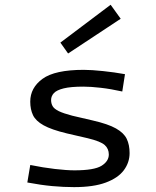

<svg xmlns="http://www.w3.org/2000/svg" viewBox="-20 -770 654 803"><path d="M522 -129.9Q522 -90.3 497.8 -57.9Q473.6 -25.5 422.4 -6.5Q371.2 12.6 289.9 12.6Q246 12.6 198.8 8.3Q151.7 4 94.3 -6.8L106.6 -80Q160.4 -69 209.7 -63.3Q259 -57.6 291.5 -57.6Q373.7 -57.6 404.4 -76.5Q435.1 -95.5 435.1 -123.9Q435.1 -147.8 418.1 -163.3Q401.1 -178.9 346 -192.1L259.4 -212.1Q195.2 -227.6 162.4 -245.9Q129.5 -264.2 118 -288.4Q106.5 -312.7 106.5 -344.9Q106.5 -402.9 158 -440.4Q209.5 -477.9 330.2 -477.9Q362.5 -477.9 410.5 -472.8Q458.4 -467.8 502.7 -459.8L491.4 -387.3Q443.8 -398 401.6 -402.8Q359.4 -407.7 328.7 -407.7Q275.7 -407.7 246.4 -400.4Q217 -393.1 205.4 -380.6Q193.7 -368 193.7 -351.5Q193.7 -337.1 200.3 -325.7Q206.9 -314.4 225.8 -305.2Q244.7 -296 281.9 -286.2L367.7 -266.2Q432 -251.5 465 -232.8Q498 -214.2 510 -189.3Q522 -164.4 522 -129.9ZM232.5 -591.8 442.7 -750.1 484.8 -691.6 264.8 -546.3Z"/></svg>

Font: Intel One Mono Light
Style: Regular
Weight: 300
Monospace: yes
Designer: Fred Shallcrass
Foundry: Frere-Jones Type LLC
Version: Version 1.004